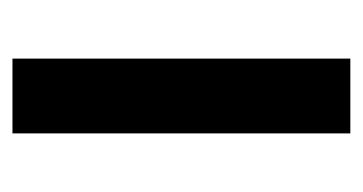

<svg xmlns="http://www.w3.org/2000/svg" viewBox="-157 -425 582 308"><g transform="rotate(90 134.0 -271.0)"><path d="M194 0V-542H74V0Z"/></g></svg>

Font: Noto Sans Gurmukhi SemiCondensed SemiBold
Style: Regular
Weight: 600
Width: 4
Designer: Jelle Bosma - Monotype Design Team
Foundry: Monotype Imaging Inc.
Version: Version 2.004